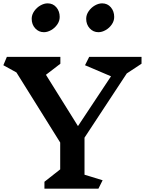

<svg xmlns="http://www.w3.org/2000/svg" viewBox="-23 -1125 864 1145"><path d="M166 -1013Q166 -1037 181 -1058.5Q196 -1080 218 -1092.5Q240 -1105 261 -1105Q293 -1105 313 -1081.5Q333 -1058 333 -1024Q333 -1000 318.5 -979Q304 -958 282 -945.5Q260 -933 239 -933Q208 -933 187 -956Q166 -979 166 -1013ZM491 -1013Q491 -1037 506 -1058.5Q521 -1080 543 -1092.5Q565 -1105 586 -1105Q618 -1105 638 -1081.5Q658 -1058 658 -1024Q658 -1000 643.5 -979Q629 -958 607 -945.5Q585 -933 564 -933Q533 -933 512 -956Q491 -979 491 -1013ZM481 -83 589 -50 564 0H242V-41L336 -115V-275L75 -693L-3 -736L18 -786H337V-745L251 -679L442 -373L639 -670L484 -736L509 -786H821V-745L733 -687L481 -304Z"/></svg>

Font: Inknut Antiqua SemiBold
Style: Regular
Weight: 600
Designer: Claus Eggers Sørensen
Foundry: Claus Eggers Sørensen
Version: Version 1.003; ttfautohint (v1.8.2) -l 8 -r 50 -G 200 -x 14 